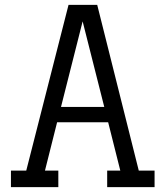

<svg xmlns="http://www.w3.org/2000/svg" viewBox="-20 -770 681 790"><path d="M409 -330 320 -682 231 -330ZM616 -68V0H421V-68H475L425 -267H215L165 -68H220V0H25V-68H88L262 -750H380L551 -68Z"/></svg>

Font: Kelly Slab
Style: Regular
Weight: 400
Designer: Denis Masharov
Foundry: Denis Masharov
Version: Version 1.001